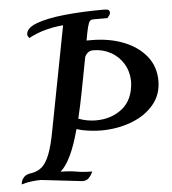

<svg xmlns="http://www.w3.org/2000/svg" viewBox="-50 -717 687 767"><g transform="rotate(-5 293.5 -333.5)"><path d="M292 -31Q292 -31 288 -22.5Q284 -14 275 -5Q266 4 250 4L85 -15Q66 -15 46.5 -12.5Q27 -10 7 -4Q7 -4 8.5 -13Q10 -22 19 -32.5Q28 -43 52 -46Q75 -50 92 -64.5Q109 -79 122.5 -113Q136 -147 147 -207L227 -623Q227 -623 207.5 -621Q188 -619 156.5 -611Q125 -603 88 -584Q81 -593 81 -598Q81 -624 122.5 -640Q164 -656 235.5 -663.5Q307 -671 396 -671Q410 -671 414 -667Q418 -663 418 -658Q418 -651 414 -646.5Q410 -642 406 -636H348Q336 -636 331 -623.5Q326 -611 321 -586L315 -554H335Q405 -554 462 -532Q519 -510 553 -468.5Q587 -427 587 -369Q587 -313 553 -273Q519 -233 463 -212Q407 -191 342 -191Q320 -191 293 -194.5Q266 -198 244 -205Q211 -80 166 -41Q201 -41 229 -36Q257 -31 292 -31ZM338 -513Q315 -513 304 -489Q288 -405 277.5 -350.5Q267 -296 255 -246Q289 -233 325 -233Q387 -233 430.5 -267.5Q474 -302 478 -372Q478 -415 459 -446.5Q440 -478 408 -495.5Q376 -513 338 -513Z"/></g></svg>

Font: Sedan
Style: Italic
Weight: 400
Italic angle: -13.8°
Designer: Sebastian Salazar
Foundry: Sebastian Salazar
Version: Version 1.100; ttfautohint (v1.8.4.7-5d5b)